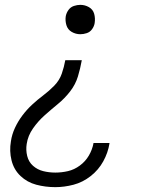

<svg xmlns="http://www.w3.org/2000/svg" viewBox="-20 -558 616 791"><path d="M311 -417Q324 -417 337.5 -421.5Q351 -426 359.5 -438Q368 -450 370 -463Q373 -483 368 -501Q363 -519 346.5 -528.5Q330 -538 311 -538Q298 -538 284.5 -533.5Q271 -529 262.5 -517.5Q254 -506 251 -492Q248 -473 253.5 -454.5Q259 -436 275.5 -426.5Q292 -417 311 -417ZM208 213Q245 213 283 203Q321 193 353.5 167.5Q386 142 405.5 106.5Q425 71 431 33V31H365V33Q360 59 346 83Q332 107 309 124Q286 141 260 147Q234 153 208 153Q182 153 158 147Q134 141 116 125Q98 109 92 84.5Q86 60 90 35Q95 1 116 -29Q137 -59 164 -83Q191 -107 219 -130Q247 -153 269 -181.5Q291 -210 301 -243Q311 -276 317 -310H249Q244 -282 234.5 -254.5Q225 -227 203.5 -205Q182 -183 158 -165Q134 -147 112 -126.5Q90 -106 72 -82Q54 -58 41.5 -31Q29 -4 25 24Q18 64 27.5 102.5Q37 141 64.5 167Q92 193 129.5 203Q167 213 208 213Z"/></svg>

Font: Iosevka Sparkle Light
Style: Italic
Weight: 300
Italic angle: -9°
Designer: Belleve Invis
Foundry: Belleve Invis
Version: Version 4.5.0; ttfautohint (v1.8.3)